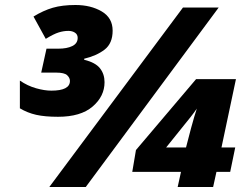

<svg xmlns="http://www.w3.org/2000/svg" viewBox="-20 -744 994 764"><path d="M210.9 -279.3Q158.7 -279.3 124 -287.1Q89.4 -294.9 59.1 -313V-423.3Q89.8 -402.3 123.5 -392.8Q157.2 -383.3 184.1 -383.3Q258.3 -383.3 258.3 -421.9Q258.3 -434.1 247.3 -444.6Q236.3 -455.1 203.1 -455.1H144L165 -550.3H211.9Q246.6 -550.3 267.8 -560.8Q289.1 -571.3 289.1 -593.3Q289.1 -606.9 278.3 -614Q267.6 -621.1 252 -621.1Q233.4 -621.1 213.6 -615Q193.8 -608.9 162.1 -589.4L113.3 -678.2Q152.3 -702.1 189.9 -713.1Q227.5 -724.1 280.3 -724.1Q341.3 -724.1 384.8 -698.5Q428.2 -672.9 428.2 -622.1Q428.2 -571.3 396.2 -546.6Q364.3 -522 314.9 -510.3V-506.3Q359.9 -495.1 377.9 -472.2Q396 -449.2 396 -417Q396 -360.8 348.6 -320.1Q301.3 -279.3 210.9 -279.3ZM176.3 0 708 -713.9H850.1L321.3 0ZM687 0 700.2 -60.1H506.3L521 -147L760.3 -429.2H918.9L861.3 -157.2H916L896 -60.1H841.3L828.1 0ZM641.1 -157.2H720.2L740.2 -233.9Q745.6 -253.9 752.7 -278.3Q759.8 -302.7 763.2 -312Q754.9 -299.3 738.3 -278.1Q721.7 -256.8 710.9 -244.1Z"/></svg>

Font: Open Sans ExtraBold
Style: Italic
Weight: 800
Italic angle: -12°
Designer: Monotype Design Team
Foundry: Monotype Imaging Inc.
Version: Version 3.000; ttfautohint (v1.8.4)